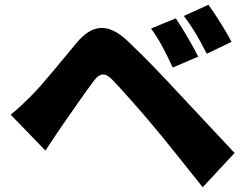

<svg xmlns="http://www.w3.org/2000/svg" viewBox="-20 -779 1040 807"><path d="M719 -702 615 -659C654 -604 674 -564 706 -495L813 -541C791 -586 749 -657 719 -702ZM856 -759 753 -712C792 -659 814 -622 849 -553L953 -603C931 -647 887 -716 856 -759ZM25 -297 171 -146C190 -175 215 -213 239 -248C277 -302 340 -394 375 -440C400 -473 422 -474 451 -445C484 -411 570 -315 629 -244C685 -177 767 -73 832 8L966 -136C889 -218 785 -329 718 -401C657 -467 586 -541 515 -608C432 -686 366 -675 303 -600C231 -514 158 -423 114 -379C81 -346 57 -323 25 -297Z"/></svg>

Font: Noto Sans CJK HK Black
Style: Regular
Weight: 900
Designer: Ryoko NISHIZUKA 西塚涼子 (kana, bopomofo & ideographs); Paul D. Hunt (Latin, Greek & Cyrillic); Sandoll Communications 산돌커뮤니
Foundry: Adobe
Version: Version 2.004;hotconv 1.0.118;makeotfexe 2.5.65603